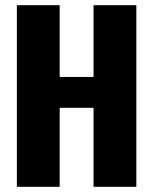

<svg xmlns="http://www.w3.org/2000/svg" viewBox="-20 -720 590 740"><path d="M45 0V-700H210V-423.5H340.5V-700H505.5V0H340.5V-304.5H210V0Z"/></svg>

Font: Trispace SemiCondensed
Style: Bold
Weight: 700
Width: 4
Designer: Tyler Finck
Foundry: Etcetera Type Company
Version: Version 1.210; ttfautohint (v1.8.3)